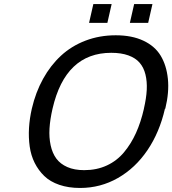

<svg xmlns="http://www.w3.org/2000/svg" viewBox="-20 -908 845 942"><path d="M686 -374V-375Q697.8 -425.8 700 -467Q702.1 -508.3 693.6 -542.7Q685.1 -577.1 665 -600.3Q645 -623.5 609.9 -636.2Q574.7 -648.9 525.9 -648.9Q300.8 -648.9 237.8 -375Q225.6 -322.3 222.9 -277.8Q220.2 -233.4 228.5 -195.1Q236.8 -156.7 256.3 -130.1Q275.9 -103.5 310.3 -88.4Q344.7 -73.2 393.1 -73.2Q454.6 -73.2 504.2 -96.2Q553.7 -119.1 588.6 -161.1Q623.5 -203.1 647.2 -255.6Q670.9 -308.1 686 -374ZM791 -375 789.1 -374Q762.7 -258.8 703.4 -171.1Q644 -83.5 558.6 -34.7Q473.1 14.2 373 14.2Q315.9 14.2 271 -1.2Q226.1 -16.6 197.3 -44.4Q168.5 -72.3 150.1 -108.9Q131.8 -145.5 125.7 -189.5Q119.6 -233.4 122.3 -279.8Q125 -326.2 136.2 -375Q154.8 -455.1 191.2 -521Q227.5 -586.9 279.3 -634.8Q331.1 -682.6 399.7 -708.7Q468.3 -734.9 547.9 -734.9Q627 -734.9 683.3 -708.5Q739.7 -682.1 768.3 -634.8Q796.9 -587.4 803.7 -521.2Q810.5 -455.1 791 -375ZM506.8 -795.9H417L438 -888.2H527.8ZM707 -795.9H617.2L638.2 -888.2H728Z"/></svg>

Font: Perun
Style: Italic
Weight: 400
Italic angle: -12°
Foundry: Stefan Peev, Context Ltd
Version: Version 001.000